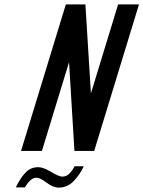

<svg xmlns="http://www.w3.org/2000/svg" viewBox="-20 -854 653 874"><path d="M368.7 -834H279.7L75.8 -167H170.8L294.3 -571L318.8 -167H408.8L612.7 -834H517.7L393.9 -429ZM264 -50C253.3 -50 236.2 -57.2 212.6 -71.5C188.9 -85.8 169.5 -93 154.1 -93C130.1 -93 110 -84 93.9 -66C77.7 -48 63.7 -26.3 52 -1H93C100 -13 108 -23.3 117 -32C126 -40.7 135.8 -45 146.5 -45C157.1 -45 172.3 -37.5 192.1 -22.5C211.8 -7.5 230.4 0 247.7 0C273.7 0 296.2 -9.8 315.2 -29.5C334.2 -49.2 349.6 -71.7 361.4 -97H319.4C312.6 -83.7 304.7 -72.5 295.6 -63.5C286.5 -54.5 276 -50 264 -50Z"/></svg>

Font: Din Kursivschrift
Style: Condensed Italic Polish
Weight: 400
Version: Version 1.07